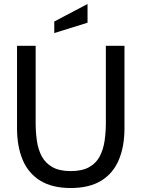

<svg xmlns="http://www.w3.org/2000/svg" viewBox="-20 -930 710 964"><path d="M335 14Q242.5 14 182.8 -22.5Q123 -59 94.2 -126.5Q65.5 -194 65.5 -287V-700H159V-313Q159 -265 165.5 -221.5Q172 -178 190.2 -144.2Q208.5 -110.5 243.5 -90.8Q278.5 -71 335 -71Q392.5 -71 427.5 -90.8Q462.5 -110.5 480.5 -144.5Q498.5 -178.5 505 -222Q511.5 -265.5 511.5 -313V-700H605V-287Q605 -194 576.2 -126.5Q547.5 -59 487.8 -22.5Q428 14 335 14ZM252.5 -764V-822L419.5 -910V-816Z"/></svg>

Font: Cabin
Style: Regular
Weight: 400
Width: 4
Designer: Pablo Impallari
Foundry: Pablo Impallari. http://www.impallari.com Igino Marini. http://www.ikern.com
Version: Version 3.001